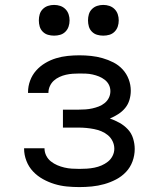

<svg xmlns="http://www.w3.org/2000/svg" viewBox="-20 -753 640 781"><path d="M303 8Q277 8 251.5 5.5Q226 3 201.5 -4.5Q177 -12 154.5 -24.5Q132 -37 114.5 -55.5Q97 -74 87.5 -98.5Q78 -123 78 -148Q78 -149 78 -149Q78 -149 78 -150H161Q161 -150 161 -150Q161 -150 161 -150Q161 -150 161 -150Q161 -150 161 -150Q161 -134 168 -120Q175 -106 187 -96.5Q199 -87 213 -81Q227 -75 242 -71.5Q257 -68 272 -67Q287 -66 303 -66Q318 -66 333.5 -67Q349 -68 364 -71Q379 -74 393 -80Q407 -86 419 -95.5Q431 -105 438 -119Q445 -133 445 -148Q445 -164 438 -178.5Q431 -193 419 -203Q407 -213 392.5 -219Q378 -225 362.5 -228Q347 -231 331.5 -232.5Q316 -234 300 -234H236V-307H300Q314 -307 328 -308Q342 -309 355.5 -312Q369 -315 382 -320Q395 -325 406 -334Q417 -343 423 -355.5Q429 -368 429 -382Q429 -396 423 -408Q417 -420 406 -428.5Q395 -437 382.5 -442Q370 -447 356.5 -450Q343 -453 329.5 -453.5Q316 -454 303 -454Q289 -454 275.5 -453Q262 -452 248.5 -449Q235 -446 222 -440Q209 -434 199 -425Q189 -416 183 -403Q177 -390 177 -376Q177 -376 177 -375.5Q177 -375 177 -375H94Q94 -376 94 -376.5Q94 -377 94 -378Q94 -402 102.5 -425Q111 -448 127 -466Q143 -484 164 -496.5Q185 -509 208 -516Q231 -523 255 -525.5Q279 -528 303 -528Q327 -528 350.5 -525.5Q374 -523 397 -516.5Q420 -510 441.5 -499Q463 -488 479 -470.5Q495 -453 503.5 -430.5Q512 -408 512 -384Q512 -365 506.5 -346.5Q501 -328 489 -313.5Q477 -299 460.5 -288.5Q444 -278 427 -271Q447 -264 466 -253.5Q485 -243 500 -227Q515 -211 521.5 -189.5Q528 -168 528 -147Q528 -121 519 -96.5Q510 -72 492.5 -53.5Q475 -35 452 -23Q429 -11 404 -4Q379 3 353.5 5.5Q328 8 303 8ZM400 -608Q387 -608 375 -611.5Q363 -615 354 -624Q345 -633 341.5 -645Q338 -657 338 -670Q338 -683 341.5 -695Q345 -707 354 -716Q363 -725 375 -729Q387 -733 400 -733Q413 -733 425 -729Q437 -725 446 -716Q455 -707 459 -695Q463 -683 463 -670Q463 -657 459 -645Q455 -633 446 -624Q437 -615 425 -611.5Q413 -608 400 -608ZM200 -608Q187 -608 175 -611.5Q163 -615 154 -624Q145 -633 141.5 -645Q138 -657 138 -670Q138 -683 141.5 -695Q145 -707 154 -716Q163 -725 175 -729Q187 -733 200 -733Q213 -733 225 -729Q237 -725 246 -716Q255 -707 259 -695Q263 -683 263 -670Q263 -657 259 -645Q255 -633 246 -624Q237 -615 225 -611.5Q213 -608 200 -608Z"/></svg>

Font: Zed Sans Extended
Style: Regular
Weight: 400
Width: 7
Designer: Belleve Invis
Foundry: Belleve Invis
Version: Version 1.0.0; ttfautohint (v1.8.4)